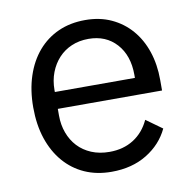

<svg xmlns="http://www.w3.org/2000/svg" viewBox="-66 -595 681 673"><g transform="rotate(-10 274.5 -258.0)"><path d="M279 12Q226 12 183.5 -7Q141 -26 110.5 -61.5Q80 -97 63.5 -146.5Q47 -196 47 -258Q47 -319 63.5 -369Q80 -419 110.5 -454.5Q141 -490 183.5 -509Q226 -528 279 -528Q331 -528 372 -509Q413 -490 442 -456.5Q471 -423 486.5 -377Q502 -331 502 -276V-238H131V-214Q131 -181 141.5 -152.5Q152 -124 171.5 -103Q191 -82 219.5 -70Q248 -58 284 -58Q333 -58 369.5 -81Q406 -104 426 -147L483 -106Q458 -53 405 -20.5Q352 12 279 12ZM279 -461Q246 -461 219 -449.5Q192 -438 172.5 -417Q153 -396 142 -367.5Q131 -339 131 -305V-298H416V-309Q416 -378 378.5 -419.5Q341 -461 279 -461Z"/></g></svg>

Font: IBM Plex Sans
Style: Regular
Weight: 400
Designer: Mike Abbink, Paul van der Laan, Pieter van Rosmalen
Foundry: Bold Monday
Version: Version 3.005